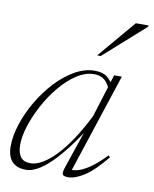

<svg xmlns="http://www.w3.org/2000/svg" viewBox="-80 -751 660 823"><g transform="rotate(10 250.0 -340.0)"><path d="M254 -33.5 313 -207.5H319Q284.5 -153.5 252.5 -112.8Q220.5 -72 191.8 -44.8Q163 -17.5 137.2 -3.8Q111.5 10 89.5 10Q60.5 10 42.5 -0.8Q24.5 -11.5 16 -31.2Q7.5 -51 7.5 -77.5Q7.5 -123.5 24.5 -175.5Q41.5 -227.5 71.2 -278Q101 -328.5 139.2 -369.5Q177.5 -410.5 220.8 -435Q264 -459.5 307.5 -459.5Q342 -459.5 361.8 -443.8Q381.5 -428 395.5 -399.5L380.5 -386.5Q369 -416 352 -430.2Q335 -444.5 307.5 -444.5Q269.5 -444.5 231.8 -420Q194 -395.5 160.5 -355.2Q127 -315 101.5 -267.8Q76 -220.5 61.2 -174.2Q46.5 -128 46.5 -92Q46.5 -57.5 59.8 -39.2Q73 -21 103.5 -21Q128 -21 156.2 -37.8Q184.5 -54.5 214.2 -86Q244 -117.5 274 -163Q304 -208.5 333 -266.5L378 -411L391.5 -454.5H425L278.5 -9L266 -24Q282.5 -21.5 304.8 -26.2Q327 -31 357.2 -50.8Q387.5 -70.5 428 -112.5L435 -105Q382 -40.5 342.2 -15.2Q302.5 10 273 10Q251.5 10 248.2 1.2Q245 -7.5 254 -33.5ZM305 -526 444.5 -690.5H500L499 -685L320.5 -526Z"/></g></svg>

Font: Newsreader 36pt ExtraLight
Style: Italic
Weight: 250
Italic angle: -17°
Designer: Hugues Gentile
Foundry: Production Type
Version: Version 1.003